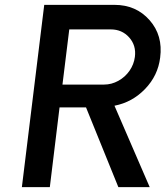

<svg xmlns="http://www.w3.org/2000/svg" viewBox="-20 -770 681 790"><path d="M451 -335 596 0H467L334 -328H225L185 0H70L162 -750H451Q540 -750 595.5 -687Q651 -624 639 -533Q630 -459 577 -404Q524 -349 451 -335ZM237 -422H408Q439 -422 467 -437.5Q495 -453 513 -479Q531 -505 535 -536Q541 -583 511.5 -616Q482 -649 436 -649H265Z"/></svg>

Font: Orkney Medium
Style: MediumItalic
Weight: 500
Designer: Samuel Oakes and Alfredo Marco Pradil
Foundry: Alfredo Marco Pradil
Version: 1.0; ttfautohint (v1.5)